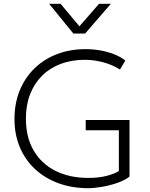

<svg xmlns="http://www.w3.org/2000/svg" viewBox="-20 -973 790 1008"><path d="M443 15Q358 15 287 -11Q216 -37 164.2 -85Q112.5 -133 84.2 -199.8Q56 -266.5 56 -348Q56 -430 83.2 -497.2Q110.5 -564.5 160.2 -613.2Q210 -662 278.5 -688.5Q347 -715 430 -715Q468.5 -715 506 -708.5Q543.5 -702 577.2 -689Q611 -676 638 -655.5L610 -608Q569.5 -633.5 521.2 -646.2Q473 -659 425 -659Q355.5 -659 298.5 -637.5Q241.5 -616 200.8 -575.5Q160 -535 138 -478Q116 -421 116 -350Q116 -252.5 156.8 -182.8Q197.5 -113 271.2 -76Q345 -39 444 -39Q499.5 -39 541 -50Q582.5 -61 604 -75V-289H430V-343H660V-46Q636.5 -27 597.2 -13.2Q558 0.5 516 7.8Q474 15 443 15ZM365 -797 238 -953H298L397 -835L500 -953H562L427 -797Z"/></svg>

Font: Geologica Thin
Style: Regular
Weight: 100
Version: Version 1.010;gftools[0.9.28]